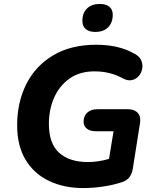

<svg xmlns="http://www.w3.org/2000/svg" viewBox="-20 -943 782 974"><path d="M402 11Q304 11 228 -25.5Q152 -62 109.5 -133Q67 -204 67 -307Q67 -424 113.5 -516.5Q160 -609 250 -662.5Q340 -716 468 -716Q584 -716 663 -670Q688 -657 696.5 -636.5Q705 -616 701.5 -595Q698 -574 684.5 -558Q671 -542 650.5 -537Q630 -532 606 -544Q540 -581 460 -581Q385 -581 333.5 -545Q282 -509 255 -448.5Q228 -388 228 -314Q228 -215 280 -168Q332 -121 425 -121Q452 -121 479 -125Q506 -129 533 -137L556 -277H468Q438 -277 421 -290Q404 -303 404 -325Q404 -355 423 -372Q442 -389 475 -389H629Q662 -389 679 -370Q696 -351 690 -317L654 -89Q650 -62 636.5 -44Q623 -26 596 -18Q553 -4 502 3.5Q451 11 402 11ZM463 -781Q432 -781 415 -795.5Q398 -810 398 -837Q398 -877 421.5 -900Q445 -923 486 -923Q517 -923 534.5 -909Q552 -895 552 -868Q552 -828 528.5 -804.5Q505 -781 463 -781Z"/></svg>

Font: Nunito ExtraBold
Style: Italic
Weight: 800
Italic angle: -9°
Designer: Vernon Adams
Foundry: Vernon Adams
Version: Version 3.601; ttfautohint (v1.8.2.53-6de2)